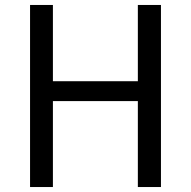

<svg xmlns="http://www.w3.org/2000/svg" viewBox="-20 -753 768 773"><path d="M101 0V-733H193V-426H535V-733H628V0H535V-346H193V0Z"/></svg>

Font: Chocolate Classical Sans
Style: Regular
Weight: 400
Designer: 田海東、宇文滿月
Foundry: Moonlit Owen
Version: Version 1.001